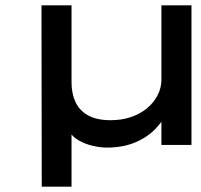

<svg xmlns="http://www.w3.org/2000/svg" viewBox="-20 -545 754 722"><path d="M137 157 136 -525H249V-235Q249 -194 263.5 -162Q278 -130 310.5 -111.5Q343 -93 396 -93Q438 -93 473 -105Q508 -117 533.5 -138.5Q559 -160 573 -187.5Q587 -215 587 -246V-525H700V0H587V-100L616 -137Q598 -96 566.5 -62.5Q535 -29 488.5 -9.5Q442 10 381 10Q358 10 329.5 3.5Q301 -3 277 -16.5Q253 -30 242 -49L249 -62V157Z"/></svg>

Font: Lexend Tera
Style: Regular
Weight: 400
Designer: Bonnie Shaver-Troup, Thomas Jockin
Foundry: Lexend
Version: Version 1.007